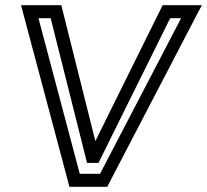

<svg xmlns="http://www.w3.org/2000/svg" viewBox="-20 -694 797 739"><path d="M720 -674H624H606L598 -658L347 -151L220 -658L216 -674H199H98H61L70 -640L243 9L247 25H264H376H393L401 9L739 -640L757 -674H720ZM677 -624 365 -25H287L128 -624H175L311 -83L315 -67H332H341H359L367 -83L635 -624H677Z"/></svg>

Font: Gamestation Text Outline
Style: Italic
Weight: 400
Designer: Jonas Hecksher
Foundry: Jonas Hecksher, Playtypeª, e-types AS
Version: Version 1.003